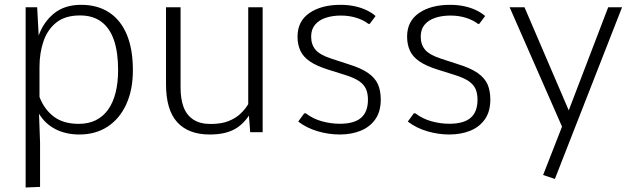

<svg xmlns="http://www.w3.org/2000/svg" viewBox="-20 -559 2677 812"><path d="M88.4 233.9V-528.3H137.2L143.6 -408.7Q164.1 -466.3 208.7 -502.4Q253.4 -538.6 323.2 -538.6Q392.6 -538.6 441.7 -506.3Q490.7 -474.1 516.4 -412.6Q542 -351.1 542 -262.7Q542 -178.7 513.9 -117.7Q485.8 -56.6 435.1 -23.4Q384.3 9.8 315.9 9.8Q258.3 9.8 214.4 -12.9Q170.4 -35.6 145 -78.1L149.4 43.5V231.4ZM313 -35.2Q354 -35.2 385 -50.5Q416 -65.9 437 -95.2Q458 -124.5 468.8 -167Q479.5 -209.5 479.5 -263.2Q479.5 -336.9 462.2 -388.4Q444.8 -439.9 408.9 -466.8Q373 -493.7 318.4 -493.7Q256.3 -493.7 219 -464.4Q181.6 -435.1 164.3 -385.5Q147 -335.9 147 -274.9V-149.4Q166.5 -97.2 207 -66.2Q247.6 -35.2 313 -35.2Z M866.7 9.8Q776.9 9.8 729.5 -42.2Q682.1 -94.2 682.1 -203.1V-528.3H743.7V-187Q743.7 -140.6 756.3 -106.4Q769 -72.3 797.4 -53.5Q825.7 -34.7 871.1 -34.7Q916 -34.7 946.5 -46.9Q977.1 -59.1 997.3 -78.4Q1017.6 -97.7 1029.8 -118.7V-528.3H1090.8V0H1038.1L1032.7 -70.3Q1005.9 -29.3 966.8 -9.8Q927.7 9.8 866.7 9.8Z M1416.5 9.8Q1370.1 9.8 1324 -3.7Q1277.8 -17.1 1241.2 -44.9L1266.6 -79.6H1273.4Q1304.2 -56.2 1342 -45.9Q1379.9 -35.6 1416.5 -35.6Q1478 -35.6 1507.1 -60.8Q1536.1 -85.9 1536.1 -137.2Q1536.1 -164.1 1527.6 -183.1Q1519 -202.1 1498 -216.3Q1477.1 -230.5 1437.5 -242.7L1367.7 -264.6Q1317.9 -280.3 1289.8 -299.8Q1261.7 -319.3 1250 -345.2Q1238.3 -371.1 1238.3 -404.3Q1238.3 -469.2 1288.6 -503.9Q1338.9 -538.6 1420.4 -538.6Q1452.1 -538.6 1480.5 -532.5Q1508.8 -526.4 1531.2 -515.4Q1553.7 -504.4 1568.4 -491.2L1543.5 -458H1538.1Q1517.6 -474.1 1487.3 -483.6Q1457 -493.2 1421.9 -493.2Q1385.7 -493.2 1357.2 -483.6Q1328.6 -474.1 1312.3 -454.3Q1295.9 -434.6 1295.9 -404.3Q1295.9 -370.1 1314.9 -348.1Q1334 -326.2 1382.8 -310.5L1453.1 -287.6Q1507.3 -271 1537.1 -250Q1566.9 -229 1578.6 -201.9Q1590.3 -174.8 1590.3 -138.2Q1590.3 -87.4 1567.4 -54.7Q1544.4 -22 1505.4 -6.1Q1466.3 9.8 1416.5 9.8Z M1879.9 9.8Q1833.5 9.8 1787.4 -3.7Q1741.2 -17.1 1704.6 -44.9L1730 -79.6H1736.8Q1767.6 -56.2 1805.4 -45.9Q1843.3 -35.6 1879.9 -35.6Q1941.4 -35.6 1970.5 -60.8Q1999.5 -85.9 1999.5 -137.2Q1999.5 -164.1 1991 -183.1Q1982.4 -202.1 1961.4 -216.3Q1940.4 -230.5 1900.9 -242.7L1831.1 -264.6Q1781.2 -280.3 1753.2 -299.8Q1725.1 -319.3 1713.4 -345.2Q1701.7 -371.1 1701.7 -404.3Q1701.7 -469.2 1752 -503.9Q1802.2 -538.6 1883.8 -538.6Q1915.5 -538.6 1943.8 -532.5Q1972.2 -526.4 1994.6 -515.4Q2017.1 -504.4 2031.7 -491.2L2006.8 -458H2001.5Q1981 -474.1 1950.7 -483.6Q1920.4 -493.2 1885.3 -493.2Q1849.1 -493.2 1820.6 -483.6Q1792 -474.1 1775.6 -454.3Q1759.3 -434.6 1759.3 -404.3Q1759.3 -370.1 1778.3 -348.1Q1797.4 -326.2 1846.2 -310.5L1916.5 -287.6Q1970.7 -271 2000.5 -250Q2030.3 -229 2042 -201.9Q2053.7 -174.8 2053.7 -138.2Q2053.7 -87.4 2030.8 -54.7Q2007.8 -22 1968.8 -6.1Q1929.7 9.8 1879.9 9.8Z M2326.7 197.8 2276.9 181.2 2356.9 -23.4 2135.3 -528.3H2198.2L2385.3 -92.3L2552.2 -528.3H2610.8Z"/></svg>

Font: Comme ExtraLight
Style: Regular
Weight: 250
Version: Version 1.000;gftools[0.9.27]